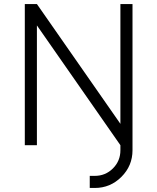

<svg xmlns="http://www.w3.org/2000/svg" viewBox="-20 -720 779 952"><path d="M103 -700V0H163V-594L577 0H637V-700H577V-106L163 -700ZM577 0V25Q577 78 540 115Q503 152 450 152H425V212H450Q527 212 582 157Q637 102 637 25V0Z"/></svg>

Font: Unageo Variable
Style: Regular
Weight: 300
Designer: Richard Sepsi
Foundry: Richard Sepsi
Version: Version 2.200